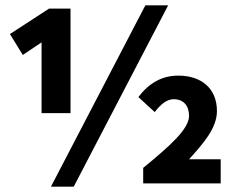

<svg xmlns="http://www.w3.org/2000/svg" viewBox="-20 -684 885 716"><path d="M522 -664 170 12H255L607 -664ZM135 -262H243V-652H163L17 -557L65 -479L135 -526ZM514 -58V0H803V-90H685C740 -151 789 -207 789 -270C789 -354 731 -402 645 -402C585 -402 536 -375 496 -322L557 -266C579 -295 602 -314 628 -314C664 -314 685 -290 685 -252C685 -203 614 -140 514 -58Z"/></svg>

Font: Cambridge Sans Bold
Style: Regular
Weight: 700
Version: Version 2.020;PS 002.020;hotconv 1.0.88;makeotf.lib2.5.64775